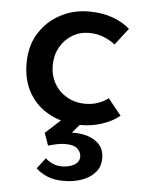

<svg xmlns="http://www.w3.org/2000/svg" viewBox="-49 -468 559 739"><g transform="rotate(5 230.0 -99.0)"><path d="M421 -39Q393 -16 353.5 -3Q314 10 274 10Q206 10 153.5 -17Q101 -44 72 -93Q43 -142 43 -209Q43 -277 74 -326Q105 -375 155.5 -401.5Q206 -428 264 -428Q316 -428 355.5 -414Q395 -400 424 -375L374 -310Q357 -324 331 -335Q305 -346 273 -346Q237 -346 207.5 -328Q178 -310 161 -279Q144 -248 144 -209Q144 -171 161.5 -140Q179 -109 210.5 -91Q242 -73 282 -73Q308 -73 330.5 -81Q353 -89 370 -102ZM149 149Q160 160 176.5 167.5Q193 175 214 175Q239 175 259.5 164Q280 153 280 131Q280 115 266.5 101.5Q253 88 218 88Q202 88 184 92Q166 96 153 100L136 52L205 -11L283 -8L210 77L188 52Q199 47 213.5 45Q228 43 242 42Q296 41 330.5 63.5Q365 86 365 130Q365 164 345 186Q325 208 293.5 219Q262 230 225 230Q186 230 160 218.5Q134 207 117 191Z"/></g></svg>

Font: Reem Kufi Fun
Style: Regular
Weight: 400
Designer: Khaled Hosny
Version: Version 1.005